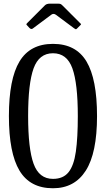

<svg xmlns="http://www.w3.org/2000/svg" viewBox="-20 -994 565 1024"><path d="M27.5 -375Q27.5 -572.5 84 -666.2Q140.5 -760 262.5 -760Q385 -760 441.2 -666.2Q497.5 -572.5 497.5 -375Q497.5 -178 437.5 -84Q377.5 10 262.5 10Q140.5 10 84 -84Q27.5 -178 27.5 -375ZM130 -375Q130 -201 159.2 -120.5Q188.5 -40 262.5 -40Q317 -40 345.5 -75.5Q374 -111 384.5 -185Q395 -259 395 -375Q395 -549 366 -629.5Q337 -710 262.5 -710Q188.5 -710 159.2 -629.5Q130 -549 130 -375ZM137 -845 126 -857Q120.5 -862.5 120.5 -864.5Q120.5 -866.5 126 -872L220 -966Q228.5 -974.5 246.5 -974.5H289Q299 -974.5 303.2 -972.5Q307.5 -970.5 312 -966L408 -870Q412 -866.5 412.2 -865Q412.5 -863.5 408.5 -859.5L392 -843Q386.5 -837.5 384.5 -837.8Q382.5 -838 376 -842.5L278.5 -915Q265.5 -924.5 253.5 -915.5L155 -842Q146.5 -835.5 137 -845Z"/></svg>

Font: Besley* Condensed
Style: Regular
Weight: 400
Width: 3
Designer: Owen Earl
Foundry: indestructible type*
Version: Version 3.000; ttfautohint (v1.8.3)